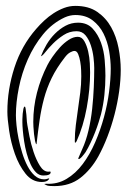

<svg xmlns="http://www.w3.org/2000/svg" viewBox="-20 -632 447 652"><path d="M271 -116Q269 -113 265.5 -108.5Q262 -104 258.5 -100Q255 -96 251.5 -93.5Q248 -91 247 -92Q245 -92 246.5 -96Q248 -100 259 -125Q272 -153 280.5 -189Q289 -225 293 -262.5Q297 -300 298.5 -336Q300 -372 300 -401Q300 -416 297.5 -437Q295 -458 288.5 -478Q282 -498 270.5 -512Q259 -526 240 -526Q216 -526 196 -513Q176 -500 160.5 -484.5Q145 -469 134.5 -455.5Q124 -442 119 -441Q126 -460 138 -480.5Q150 -501 166.5 -517.5Q183 -534 202.5 -544.5Q222 -555 245 -555Q276 -555 294.5 -535Q313 -515 323 -487Q333 -459 335.5 -428Q338 -397 338 -375Q338 -343 334.5 -309.5Q331 -276 323 -244Q320 -233 315 -217Q310 -201 303 -183Q296 -165 287.5 -147Q279 -129 271 -116ZM256 -373Q256 -380 255.5 -394Q255 -408 252.5 -422.5Q250 -437 245.5 -448Q241 -459 233 -459Q227 -459 218 -454Q209 -449 200 -437Q172 -401 155.5 -367Q139 -333 129.5 -297.5Q120 -262 114.5 -224Q109 -186 104 -142Q101 -143 99 -153.5Q97 -164 95.5 -177Q94 -190 93.5 -202Q93 -214 93 -218Q93 -268 105.5 -317Q118 -366 141 -411Q147 -423 158.5 -439.5Q170 -456 183.5 -471Q197 -486 213 -496.5Q229 -507 244 -507Q258 -507 266.5 -492Q275 -477 279.5 -457Q284 -437 285 -417Q286 -397 286 -386Q286 -329 274.5 -266Q263 -203 240 -152Q238 -150 236 -147.5Q234 -145 234 -153Q234 -180 237.5 -207.5Q241 -235 245 -262.5Q249 -290 252.5 -317.5Q256 -345 256 -373ZM130 -23Q136 -23 143 -25.5Q150 -28 145 -22Q139 -14 122 -14Q89 -14 66.5 -42.5Q44 -71 30.5 -109.5Q17 -148 11 -188.5Q5 -229 5 -253Q5 -328 29 -402.5Q53 -477 103 -534Q115 -548 130 -562Q145 -576 162 -587Q179 -598 197.5 -605Q216 -612 236 -612Q281 -612 310.5 -591.5Q340 -571 357.5 -539.5Q375 -508 382.5 -469.5Q390 -431 390 -395Q390 -360 384.5 -321Q379 -282 369 -243.5Q359 -205 345 -168.5Q331 -132 314 -101Q289 -56 253 -28Q217 0 164 0Q160 0 150.5 -0.5Q141 -1 138 -3L132 -6Q128 -8 138 -8Q175 -6 206 -24.5Q237 -43 261 -75Q285 -107 303 -148.5Q321 -190 333 -234Q345 -278 350.5 -321Q356 -364 356 -399Q356 -427 350.5 -459Q345 -491 331.5 -518Q318 -545 294.5 -563Q271 -581 236 -581Q218 -581 200 -573Q157 -553 126 -515Q95 -477 74.5 -430.5Q54 -384 44 -334Q34 -284 34 -241Q34 -228 36 -207Q38 -186 43 -161.5Q48 -137 55.5 -112.5Q63 -88 73.5 -68Q84 -48 98 -35.5Q112 -23 130 -23ZM64 -270Q66 -270 67 -263Q68 -256 68 -255Q70 -242 70.5 -230Q71 -218 73 -207Q75 -195 80 -169Q85 -143 94 -116Q103 -89 115.5 -69Q128 -49 144 -49Q147 -49 149.5 -49.5Q152 -50 152 -47Q152 -36 127 -36Q113 -36 102.5 -46.5Q92 -57 84 -74Q76 -91 70.5 -111.5Q65 -132 62 -152Q59 -172 57.5 -189Q56 -206 56 -216Q56 -218 56 -227Q56 -236 57 -245.5Q58 -255 59.5 -262.5Q61 -270 64 -270Z"/></svg>

Font: Akronim
Style: Regular
Weight: 400
Designer: Grzegorz Klimczewski
Foundry: Fonty.PL
Version: Version 1.001